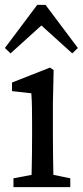

<svg xmlns="http://www.w3.org/2000/svg" viewBox="-20 -764 338 784"><path d="M35 0V-36L109 -50Q110 -88 110.5 -132Q111 -176 111 -210V-257Q111 -298 110.5 -325.5Q110 -353 108 -383L29 -392V-427L184 -488L199 -478L196 -342V-210Q196 -177 196.5 -132.5Q197 -88 198 -50L267 -36V0ZM275 -546 149 -660 23 -546 0 -568 132 -744H166L298 -568Z"/></svg>

Font: Source Serif 4
Style: Regular
Weight: 400
Designer: Frank Grießhammer
Foundry: Adobe
Version: Version 4.005;hotconv 1.1.0;makeotfexe 2.6.0